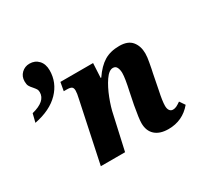

<svg xmlns="http://www.w3.org/2000/svg" viewBox="-152 -905 1147 1104"><g transform="rotate(-30 421.0 -353.0)"><path d="M551 -97Q551 -127 566 -209L582 -288Q600 -369 600 -402Q600 -424 592.5 -439.5Q585 -455 567 -455Q541 -455 514 -415.5Q487 -376 465.5 -320.5Q444 -265 435 -219L386 0H225L309 -397Q317 -431 317 -449Q317 -467 308 -473.5Q299 -480 276 -480H256L266 -536H483L478 -440H482Q520 -496 561.5 -521Q603 -546 662 -546Q719 -546 745 -514.5Q771 -483 771 -434Q771 -410 764.5 -377Q758 -344 757 -337Q753 -321 752 -314L732 -212Q718 -147 718 -116Q718 -96 726 -85Q734 -74 748 -74Q760 -74 771.5 -79.5Q783 -85 800 -97L824 -62Q764 10 670 10Q613 10 582 -18Q551 -46 551 -97ZM38 -460Q134 -484 134 -544Q134 -557 129.5 -564.5Q125 -572 114 -585Q101 -599 95 -610Q89 -621 89 -641Q89 -674 111 -695Q133 -716 164 -716Q200 -716 223 -691.5Q246 -667 246 -625Q246 -544 188.5 -484.5Q131 -425 24 -404Z"/></g></svg>

Font: Noto Serif NarrowExtraBold
Style: Italic
Weight: 800
Width: 4
Italic angle: -12°
Designer: Monotype Design Team
Foundry: Monotype Imaging Inc.
Version: Version 1.001